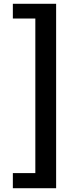

<svg xmlns="http://www.w3.org/2000/svg" viewBox="-20 -873 418 1016"><path d="M167 43H48V123H277V-853H48V-775H167Z"/></svg>

Font: Spoqa Han Sans Neo Bold
Style: Bold
Weight: 700
Designer: [Spoqa Han Sans Neo] Dong-huui Kim  Younghwa Kang  Yujin Lee  [Noto Sans] Ryoko NISHIZUKA  (kana & ideographs); Paul D. 
Foundry: Spoqa (http://www.spoqa-han-sans.com)
Version: Version 1.100;hotconv 1.0.109;makeotfexe 2.5.65596